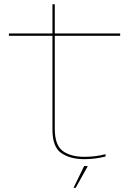

<svg xmlns="http://www.w3.org/2000/svg" viewBox="-20 -746 653 906"><path d="M377 5Q430 5 478 -7.5V-18.5Q430.5 -6 379 -6Q313 -6 275.8 -33.8Q238.5 -61.5 238.5 -138.5V-577H547V-588H238.5V-726H227.5V-588H22V-577H227.5V-134Q227.5 -52.5 269.2 -23.8Q311 5 377 5ZM327 140.5H337L394.5 37.5H377Z"/></svg>

Font: Anybody Expanded Thin
Style: Regular
Weight: 250
Width: 7
Version: Version 1.113;gftools[0.9.25]